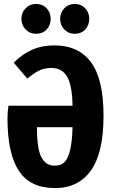

<svg xmlns="http://www.w3.org/2000/svg" viewBox="-20 -941 575 977"><path d="M164.1 -769Q131.8 -769 110.4 -791Q88.9 -813 88.9 -845.2Q88.9 -877 110.4 -898.9Q131.8 -920.9 164.1 -920.9Q196.3 -920.9 217 -899.2Q237.8 -877.4 237.8 -845.2Q237.8 -812.5 217.3 -790.8Q196.8 -769 164.1 -769ZM359.9 -769Q328.6 -769 307.4 -791Q286.1 -813 286.1 -845.2Q286.1 -877 307.4 -898.9Q328.6 -920.9 359.9 -920.9Q392.6 -920.9 413.3 -899.2Q434.1 -877.4 434.1 -845.2Q434.1 -812.5 413.3 -790.8Q392.6 -769 359.9 -769ZM256.8 -710Q379.9 -710 443.4 -623.8Q506.8 -537.6 506.8 -352.1Q506.8 -163.1 442.6 -73.5Q378.4 16.1 259.8 16.1Q133.8 16.1 75.9 -71.8Q18.1 -159.7 18.1 -337.9Q18.1 -369.6 22.9 -402.8H349.1Q347.2 -509.3 320.8 -552.2Q294.4 -595.2 242.2 -595.2Q205.1 -595.2 177.2 -581.1Q149.4 -566.9 119.1 -541L49.8 -622.1Q94.2 -666.5 144.3 -688.2Q194.3 -710 256.8 -710ZM258.8 -98.1Q288.6 -98.1 306.6 -114.3Q324.7 -130.4 335.9 -174.1Q347.2 -217.8 349.1 -293.9H168Q168 -236.3 174.1 -197.3Q180.2 -158.2 192.9 -137Q205.6 -115.7 221.2 -106.9Q236.8 -98.1 258.8 -98.1Z"/></svg>

Font: Fira Sans Compressed
Style: Bold
Weight: 700
Width: 1
Designer: Carrois Corporate & Edenspiekermann AG
Foundry: Carrois Corporate GbR & Edenspiekermann AG
Version: Version 4.203;PS 004.203;hotconv 1.0.88;makeotf.lib2.5.64775